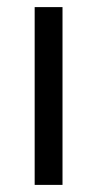

<svg xmlns="http://www.w3.org/2000/svg" viewBox="-20 -520 273 540"><path d="M77.5 0V-500H155.8V0Z"/></svg>

Font: Funnel Display Light
Style: Regular
Weight: 300
Designer: NORD ID, Kristian Moeller
Foundry: Dicotype
Version: Version 1.000